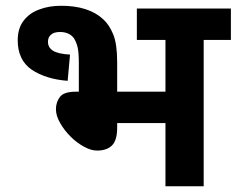

<svg xmlns="http://www.w3.org/2000/svg" viewBox="-20 -652 828 672"><path d="M193.8 -631.8Q290 -631.8 340.8 -585Q362.3 -565.9 376.5 -531.2Q390.1 -497.6 390.1 -434.1V-331.1H559.1V-512.2H459V-622.1H788.1V-512.2H692.9V0H559.1V-221.2H390.1V-205.1Q390.1 -161.1 372.1 -143.1Q354 -125 319.8 -125Q298.3 -125 273.9 -138.7Q249 -151.9 227.1 -173.8Q204.6 -196.3 190.4 -221.7Q175.8 -246.6 175.8 -270Q175.8 -294.4 189.9 -313Q203.6 -331.1 246.1 -331.1H255.9V-432.1Q255.9 -468.3 251.5 -487.3Q247.1 -504.9 238.8 -518.1Q222.7 -540 189.9 -540Q168.5 -540 158.2 -530.3Q147.9 -521.5 147.9 -505.9Q147.9 -485.4 165.5 -474.6Q182.6 -463.4 225.1 -460.9L216.8 -369.1Q140.1 -375 90.8 -408.2Q42 -441.9 42 -511.2Q42 -553.2 63 -580.1Q84.5 -607.4 118.2 -619.1Q151.9 -631.8 193.8 -631.8Z"/></svg>

Font: Droid Sans Thai
Style: Bold
Weight: 700
Designer: Steve Matteson
Foundry: Ascender Corporation
Version: Version 1.00